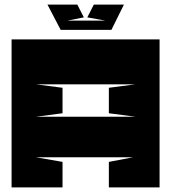

<svg xmlns="http://www.w3.org/2000/svg" viewBox="-20 -809 740 829"><path d="M135 -445H565L450 -430V-320L565 -305H135L250 -320V-430ZM30 -639V0H250V-110L135 -130H555L450 -110V0H669V-639ZM271 -720H435L357 -734L385 -789H515L461 -680H242L185 -789H314L342 -734Z"/></svg>

Font: Banana Brick
Style: Regular
Weight: 400
Designer: artmaker
Foundry: artmaker
Version: Version 4.000 2011 initial release